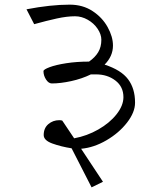

<svg xmlns="http://www.w3.org/2000/svg" viewBox="-20 -672 671 826"><path d="M561 -230Q561 -189 526.5 -144.5Q492 -100 438 -68.5Q384 -37 329 -32L423 110L374 134L288 -34Q243 -41 205.5 -54.5Q168 -68 168 -91Q168 -121 188 -138Q208 -155 235 -155Q244 -155 248 -153L299 -77Q354 -87 403 -115Q452 -143 481.5 -180.5Q511 -218 511 -254Q511 -299 476.5 -325.5Q442 -352 393 -352H371Q332 -333 286 -323Q240 -313 203 -313Q189 -313 178 -330Q167 -347 167 -366Q167 -373 193.5 -383Q220 -393 265 -400Q310 -407 363 -407Q389 -425 402.5 -447.5Q416 -470 416 -501Q416 -524 400 -548Q384 -572 357.5 -587Q331 -602 303 -602Q268 -602 224.5 -592.5Q181 -583 127 -568L94 -632Q198 -652 280 -652Q336 -652 378 -624.5Q420 -597 443 -555.5Q466 -514 466 -476Q466 -430 430 -394Q501 -371 531 -331Q561 -291 561 -231Z"/></svg>

Font: Martel UltraLight
Style: Regular
Weight: 250
Designer: Dan Reynolds
Foundry: Dan Reynolds
Version: Version 1.001; ttfautohint (v1.1) -l 5 -r 5 -G 72 -x 0 -D la